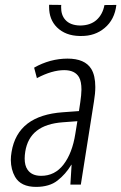

<svg xmlns="http://www.w3.org/2000/svg" viewBox="-20 -749 492 779"><path d="M285.6 -206.1 293.9 -257.3 234.9 -252.9Q167 -248 129.2 -218.5Q91.3 -189 82.5 -133.8Q80.1 -118.7 80.1 -106Q80.1 -77.1 91.8 -60.5Q108.9 -35.6 147 -35.6Q202.6 -35.6 237.8 -81.5Q273.4 -127.9 285.6 -206.1ZM184.6 -502Q219.2 -511.2 253.9 -511.2Q324.2 -511.2 350.1 -469.7Q366.7 -442.9 366.7 -396Q366.7 -370.1 361.3 -337.9L308.1 -1V0H306.6H266.6H265.6V-1L270.5 -80.6H269.5Q246.1 -42 213.4 -16.6Q196.8 -3.4 174.8 2.9Q152.8 9.3 126.5 9.3Q64.5 9.3 41 -31.7Q24.4 -61 23.9 -99.6Q23.9 -115.2 26.9 -132.3Q39.1 -207 91.8 -247.6Q144 -287.1 234.4 -293.5L300.3 -298.3L305.7 -334Q310.1 -363.3 310.5 -385.3Q310.5 -418 300.8 -435.5Q284.2 -464.4 240.7 -464.4Q191.4 -464.4 130.9 -432.6L129.9 -431.6L129.4 -433.1L118.7 -473.6V-474.6L119.6 -475.1Q149.4 -492.2 184.6 -502ZM452.1 -729Q445.3 -669.4 404.3 -635.3Q365.2 -602.5 309.6 -603Q306.6 -603 303.2 -603Q245.6 -604 210.9 -638.2Q179.2 -669.9 179.2 -720.7Q179.2 -725.1 179.2 -729.5L228.5 -729Q228 -724.6 228 -720.7Q227.5 -688 245.1 -668.5Q264.6 -646.5 304.2 -645.5Q305.2 -645.5 306.2 -645.5Q346.2 -646 371.1 -667.5Q396.5 -689.9 403.8 -728.5Z"/></svg>

Font: MAUL Condensed Light Italic
Style: Light Italic
Weight: 300
Italic angle: -12°
Designer: MAUL
Version: Version 1.0; 2020; ttfautohint (v1.8.3)